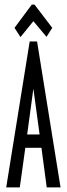

<svg xmlns="http://www.w3.org/2000/svg" viewBox="-20 -814 290 834"><path d="M183 0 160 -172H90L66 0H7L109 -634H141L243 0ZM125 -429 98 -230H152ZM69 -653 43 -693 118 -794H130L207 -693L182 -654L125 -722Z"/></svg>

Font: Inconsolata UltraCondensed Medium
Style: Regular
Weight: 500
Width: 1
Monospace: yes
Designer: Raph Levien, Cyreal, Brenton Simpson
Foundry: Raph Levien, Cyreal, Google
Version: Version 3.001; ttfautohint (v1.8.2.53-6de2)